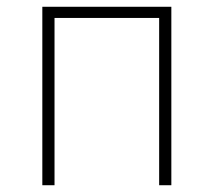

<svg xmlns="http://www.w3.org/2000/svg" viewBox="-20 -547 631 567"><path d="M105 0V-527H486V0H450V-494H141V0Z"/></svg>

Font: Shanggu Sans SC VF
Style: Regular
Weight: 250
Designer: GuiWonder
Version: Version 1.021